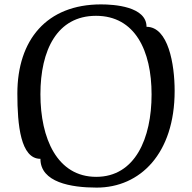

<svg xmlns="http://www.w3.org/2000/svg" viewBox="-20 -840 872 874"><path d="M420 14C618 14 775 -141 775 -426C775 -548 746 -718 647 -718C647 -811 498 -820 440 -820C192 -820 59 -658 59 -414C59 -270 74 -117 164 -117C164 -10 303 14 420 14ZM418 -35C240 -35 164 -210 164 -411C164 -612 240 -768 417 -768C595 -768 670 -609 670 -410C670 -210 595 -35 418 -35Z"/></svg>

Font: Milonga
Style: Regular
Weight: 400
Designer: Pablo Impallari, Brenda Gallo, Rodrigo Fuenzalida
Foundry: Pablo Impallari, Brenda Gallo, Rodrigo Fuenzalida
Version: Version 1.000